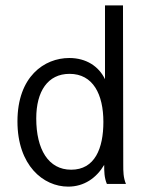

<svg xmlns="http://www.w3.org/2000/svg" viewBox="-20 -685 540 715"><path d="M234 10C293 10 339 -22 368 -71C368 -47 368 -24 378 0H449C439 -24 439 -47 439 -71L438 -665H371V-390C348 -438 301 -469 238 -469C145 -469 45 -400 45 -233C45 -69 141 10 234 10ZM245 -53C160 -53 115 -129 115 -244C115 -345 158 -410 239 -410C327 -410 365 -333 365 -231C365 -132 333 -53 245 -53Z"/></svg>

Font: Inconsolata Thin
Style: Regular
Weight: 100
Monospace: yes
Designer: Raph Levien, Cyreal, Brenton Simpson
Foundry: Raph Levien, Cyreal, Google
Version: Version 3.100